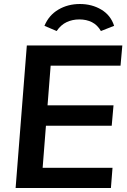

<svg xmlns="http://www.w3.org/2000/svg" viewBox="-20 -939 635 959"><path d="M58 0 114 -712H591L582 -611H233L193 -101H542L534 0ZM194 -311 201 -413H547L538 -311ZM379 -919Q439 -919 486 -891Q533 -863 550 -810L484 -784Q467 -814 439.5 -828Q412 -842 376 -842Q342 -842 313 -828.5Q284 -815 263 -784L202 -810Q224 -863 271.5 -891Q319 -919 379 -919Z"/></svg>

Font: Muli
Style: Bold Italic
Weight: 700
Italic angle: -4.541°
Designer: Vernon Adams
Foundry: Vernon Adams
Version: Version 2.100; ttfautohint (v1.8.1.43-b0c9)